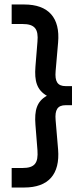

<svg xmlns="http://www.w3.org/2000/svg" viewBox="-20 -740 366 856"><path d="M88 96C196 96 248 37 239 -74L228 -204C224 -250 236 -271 273 -271H301V-356H273C236 -356 224 -377 228 -423L239 -550C249 -661 196 -720 88 -720H32V-633H80C136 -633 152 -610 147 -554L138 -443C133 -379 144 -339 189 -313C144 -288 133 -248 138 -184L147 -70C151 -14 136 9 80 9H32V96Z"/></svg>

Font: MV Cash Medium
Style: Regular
Weight: 500
Designer: Rodrigo Fuenzalida
Foundry: fragTYPE
Version: Version 1.100;Glyphs 3.1.2 (3151)